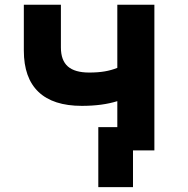

<svg xmlns="http://www.w3.org/2000/svg" viewBox="-20 -633 790 808"><path d="M393.7 -97.9H549.7V0H539.7V154.6H393.7ZM324.3 -187.5Q203.6 -187.5 141.9 -246.3Q80.3 -305.1 80.3 -420V-613.1H236.3V-433.1Q236.3 -379.1 265.5 -353.4Q294.8 -327.7 355.3 -327.7Q392.1 -327.7 420.3 -332.5Q448.6 -337.3 473.7 -347.4V-613.1H629.7V0H473.7V-207.3Q410.7 -187.5 324.3 -187.5Z"/></svg>

Font: Martian Mono VF sWd Rg
Style: Regular
Weight: 400
Width: 6
Monospace: yes
Designer: Roman Shamin
Foundry: Evil Martians
Version: Version 1.100